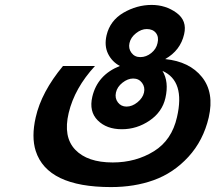

<svg xmlns="http://www.w3.org/2000/svg" viewBox="-20 -760 875 780"><path d="M651 -520Q750 -510 800.5 -447Q851 -384 828 -283Q806 -189 745.5 -123Q685 -57 604 -28Q526 0 431 0Q172 0 125 -147Q107 -204 125 -283Q148 -386 236 -492H366Q283 -402 259 -301Q236 -204 285.5 -152Q335 -100 438 -100Q532 -100 606 -146Q678 -191 699 -284Q733 -431 640 -472Q667 -428 652 -362Q639 -305 587.5 -270Q536 -235 475 -235Q413 -235 377 -271Q341 -307 355 -367Q376 -456 467 -492Q435 -509 419 -541.5Q403 -574 413 -617Q427 -676 481 -708Q536 -740 596 -740Q653 -740 697 -708Q741 -676 728 -621Q713 -555 651 -520ZM550 -528Q574 -528 594.5 -544.5Q615 -561 620 -585Q626 -610 613.5 -626Q601 -642 576 -642Q554 -642 532.5 -625Q511 -608 506 -585Q501 -563 514 -545.5Q527 -528 550 -528ZM494 -327Q517 -327 538.5 -344.5Q560 -362 565 -384Q570 -406 557 -423.5Q544 -441 521 -441Q499 -441 477.5 -424Q456 -407 451 -384Q446 -361 459 -344Q472 -327 494 -327Z"/></svg>

Font: Miedinger
Style: Bold-Italic
Weight: 700
Italic angle: -13°
Version: Version 001.000